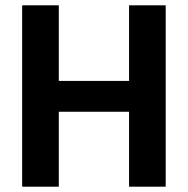

<svg xmlns="http://www.w3.org/2000/svg" viewBox="-20 -703 707 723"><path d="M63.4 0V-683H201.4V-398.3H466V-683H604V0H466V-282.2H201.4V0Z"/></svg>

Font: Cairo
Style: Regular
Weight: 400
Designer: Mohamed Gaber, Accademia di Belle Arti di Urbino
Foundry: Kief Type Foundry, Accademia di Belle Arti di Urbino
Version: Version 3.120